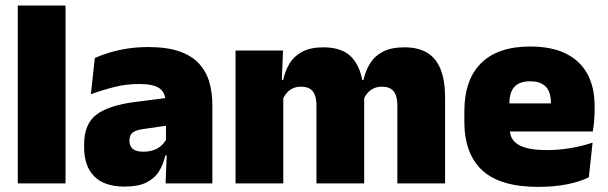

<svg xmlns="http://www.w3.org/2000/svg" viewBox="-20 -680 2254 712"><path d="M46 0V-659.5H223V0Z M594 0 599 -126 595.5 -130.5V-283.5L594 -301.5Q594 -336 571.8 -352.2Q549.5 -368.5 496 -368.5Q447.5 -368.5 402.8 -357Q358 -345.5 317 -330.5L331.5 -465Q356.5 -476 387 -485.2Q417.5 -494.5 453.5 -500Q489.5 -505.5 530 -505.5Q598.5 -505.5 644.2 -489.8Q690 -474 717 -445.2Q744 -416.5 755.8 -377Q767.5 -337.5 767.5 -290V0ZM441.5 12Q367.5 12 329.8 -25.8Q292 -63.5 292 -133V-145.5Q292 -219.5 337.2 -254.5Q382.5 -289.5 482 -302L607.5 -318L618 -217L511.5 -201.5Q482.5 -197.5 471.2 -187.8Q460 -178 460 -159V-157Q460 -139.5 471.8 -128.5Q483.5 -117.5 511 -117.5Q534 -117.5 550.8 -123.8Q567.5 -130 578.8 -140.5Q590 -151 596.5 -163.5L621.5 -103.5H593Q585.5 -70 569.2 -44Q553 -18 522.5 -3Q492 12 441.5 12Z M1453.5 0V-288Q1453.5 -310 1448.2 -325.8Q1443 -341.5 1430.5 -350Q1418 -358.5 1396 -358.5Q1378.5 -358.5 1365.2 -352Q1352 -345.5 1342.8 -334.8Q1333.5 -324 1328.5 -310.5L1313 -383.5H1328Q1335.5 -418 1352.5 -445.2Q1369.5 -472.5 1400.2 -488.5Q1431 -504.5 1479.5 -504.5Q1531.5 -504.5 1564.8 -484Q1598 -463.5 1614.2 -422.2Q1630.5 -381 1630.5 -318.5V0ZM853.5 0V-492.5H1029.5L1024 -352.5L1030.5 -348V0ZM1153.5 0V-288Q1153.5 -310 1148.2 -325.8Q1143 -341.5 1130.5 -350Q1118 -358.5 1096 -358.5Q1078.5 -358.5 1065.2 -352Q1052 -345.5 1042.8 -334.8Q1033.5 -324 1028.5 -310.5L1001.5 -383.5H1030Q1037.5 -418 1054.2 -445.2Q1071 -472.5 1101.5 -488.5Q1132 -504.5 1179.5 -504.5Q1248 -504.5 1282.8 -469Q1317.5 -433.5 1326 -366.5Q1327 -356.5 1328.8 -341Q1330.5 -325.5 1330.5 -314V0Z M1976 13Q1834.5 13 1768.2 -48.5Q1702 -110 1702 -228.5V-267Q1702 -384.5 1764.2 -446Q1826.5 -507.5 1946 -507.5Q2025.5 -507.5 2078.5 -481.2Q2131.5 -455 2158.2 -405.8Q2185 -356.5 2185 -287V-271.5Q2185 -251.5 2183.2 -230.8Q2181.5 -210 2178 -192.5H2019.5Q2021.5 -223 2022.2 -250Q2023 -277 2023 -298.5Q2023 -324.5 2015 -342.2Q2007 -360 1990 -369.2Q1973 -378.5 1946 -378.5Q1905.5 -378.5 1887.2 -357.5Q1869 -336.5 1869 -298V-253.5L1870 -234.5V-203.5Q1870 -188 1875.5 -173.5Q1881 -159 1895.8 -147.8Q1910.5 -136.5 1937.8 -130Q1965 -123.5 2008.5 -123.5Q2053 -123.5 2095.5 -130.8Q2138 -138 2177.5 -151L2163.5 -22.5Q2129 -5.5 2081.2 3.8Q2033.5 13 1976 13ZM1795.5 -192.5V-296.5H2142.5V-192.5Z"/></svg>

Font: Anek Telugu ExtraBold
Style: Regular
Weight: 800
Designer: Omkar Bhoir (Telugu), Yesha Goshar (Latin)
Foundry: Ek Type
Version: Version 1.003